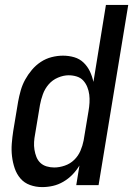

<svg xmlns="http://www.w3.org/2000/svg" viewBox="-20 -755 543 783"><path d="M152 8Q126 8 102.5 -0.5Q79 -9 63.5 -27Q48 -45 40 -68.5Q32 -92 29 -117.5Q26 -143 28 -169Q30 -195 34 -221L54 -341Q58 -363 64.5 -386Q71 -409 82.5 -430Q94 -451 110 -470Q126 -489 146.5 -502.5Q167 -516 190.5 -522Q214 -528 237 -528Q261 -528 283 -521.5Q305 -515 321 -499.5Q337 -484 346.5 -464Q356 -444 361 -421L412 -735H503L382 0H291L304 -80Q292 -60 275.5 -43Q259 -26 238.5 -14Q218 -2 196 3Q174 8 152 8ZM201 -72Q222 -72 244 -79.5Q266 -87 282.5 -103Q299 -119 308 -140Q317 -161 321 -182L341 -302Q344 -319 345 -336Q346 -353 344 -369Q342 -385 336 -400Q330 -415 319.5 -426.5Q309 -438 293 -443Q277 -448 260 -448Q239 -448 216.5 -438.5Q194 -429 178.5 -411Q163 -393 155 -371Q147 -349 143 -327L123 -207Q120 -192 119 -176Q118 -160 120.5 -144.5Q123 -129 128.5 -115Q134 -101 144.5 -91Q155 -81 170 -76.5Q185 -72 201 -72Z"/></svg>

Font: Iosevka SS04 Medium
Style: Italic
Weight: 500
Italic angle: -9°
Monospace: yes
Designer: Belleve Invis
Foundry: Belleve Invis
Version: Version 19.0.0; ttfautohint (v1.8.4)